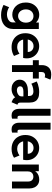

<svg xmlns="http://www.w3.org/2000/svg" viewBox="1342 -2148 1018 3743"><g transform="rotate(90 1851.5 -276.0)"><path d="M275.4 212.9Q211.9 212.9 158.7 197Q105.5 181.2 74.7 164.6L120.1 55.7Q144.5 72.3 183.1 85.2Q221.7 98.1 261.2 98.1Q294.4 98.1 330.3 86.7Q366.2 75.2 391.4 49.6Q416.5 23.9 416.5 -18.6V-72.3H400.4L421.9 -122.1V-415.5L388.2 -470.2H419.4V-523.4H544.9V-26.4Q544.9 33.7 524.4 78.6Q503.9 123.5 467 153.3Q430.2 183.1 381.1 198Q332 212.9 275.4 212.9ZM261.7 -6.3Q218.3 -6.3 176.8 -23.2Q135.3 -40 101.8 -73.2Q68.4 -106.4 48.6 -155.3Q28.8 -204.1 28.8 -268.1Q28.8 -353.5 63.2 -412.1Q97.7 -470.7 152.1 -501Q206.5 -531.3 266.6 -531.3Q334 -531.3 384.5 -496.8Q435.1 -462.4 462.9 -404.3Q490.7 -346.2 490.7 -274.9Q490.7 -201.2 461.2 -140.1Q431.6 -79.1 379.9 -42.7Q328.1 -6.3 261.7 -6.3ZM292 -118.7Q329.6 -118.7 358.6 -138.2Q387.7 -157.7 404.5 -192.1Q421.4 -226.6 421.4 -271.5Q421.4 -316.9 404.8 -350.1Q388.2 -383.3 359.4 -401.4Q330.6 -419.4 293.5 -419.4Q255.4 -419.4 225.6 -400.9Q195.8 -382.3 179 -349.1Q162.1 -315.9 162.1 -271.5Q162.1 -227.5 178.7 -193.1Q195.3 -158.7 224.6 -138.7Q253.9 -118.7 292 -118.7Z M898.4 7.8Q815.9 7.8 754.9 -26.6Q693.8 -61 660.4 -121.8Q627 -182.6 627 -260.7Q627 -343.3 661.4 -403.6Q695.8 -463.9 753.2 -497.1Q810.5 -530.3 878.9 -530.3Q943.8 -530.3 997.8 -500.2Q1051.8 -470.2 1084.5 -415.8Q1117.2 -361.3 1117.2 -287.1Q1117.2 -270 1115.2 -254.4Q1113.3 -238.8 1109.4 -217.8H727.5V-307.6H993.2Q993.2 -341.3 978.5 -366.7Q963.9 -392.1 938.2 -406.5Q912.6 -420.9 878.9 -420.9Q837.9 -420.9 807.9 -401.1Q777.8 -381.3 761.5 -346.2Q745.1 -311 745.1 -264.6Q745.1 -216.3 763.2 -179.7Q781.3 -143.1 814.9 -122.3Q848.6 -101.6 894.5 -101.6Q920.4 -101.6 944.8 -107.7Q969.2 -113.8 990.2 -124Q1011.2 -134.3 1026.4 -146.5L1070.3 -40Q1039.1 -18.6 994.4 -5.4Q949.7 7.8 898.4 7.8Z M1153.4 -407.2V-523.1H1510.3V-407.2ZM1248.7 0V-582.8Q1248.7 -663.6 1294 -714.4Q1339.4 -765.3 1433.8 -765.3Q1462.7 -765.3 1489.2 -760.9Q1515.8 -756.4 1532.2 -748.6L1486.6 -637.4Q1477 -642 1466.2 -643.9Q1455.5 -645.8 1444.9 -645.8Q1417.2 -645.8 1400.3 -628.6Q1383.4 -611.5 1383.4 -576.7V0Z M1710.9 7.8Q1658.2 7.8 1618.2 -13.4Q1578.1 -34.7 1555.7 -70.8Q1533.2 -106.9 1533.2 -152.3Q1533.2 -199.2 1558.8 -235.1Q1584.5 -271 1635.3 -291.3Q1686 -311.5 1760.7 -311.5H1877V-222.7H1761.7Q1714.8 -222.7 1688.5 -207Q1662.1 -191.4 1662.1 -158.2Q1662.1 -138.2 1672.1 -124.3Q1682.1 -110.4 1700.2 -103Q1718.3 -95.7 1741.2 -95.7Q1762.2 -95.7 1790 -105Q1817.9 -114.3 1838.6 -135Q1859.4 -155.8 1859.4 -189.5V-243.2L1850.6 -269.5V-336.9Q1850.6 -354 1845.7 -368.7Q1840.8 -383.3 1829.8 -394.5Q1818.8 -405.8 1801 -411.9Q1783.2 -418 1757.8 -418Q1732.9 -418 1705.6 -412.6Q1678.2 -407.2 1653.6 -398.2Q1628.9 -389.2 1611.3 -377.9L1567.4 -482.4Q1587.4 -494.1 1619.6 -505.1Q1651.9 -516.1 1692.1 -523.2Q1732.4 -530.3 1776.4 -530.3Q1848.1 -530.3 1889.2 -510.7Q1930.2 -491.2 1949.5 -461.2Q1968.8 -431.2 1974.1 -398.4Q1979.5 -365.7 1979.5 -338.9V-175.8Q1979.5 -146 1985.6 -131.1Q1991.7 -116.2 2009.8 -110.4L2021.5 -106.4L1972.7 7.8L1957 2Q1914.1 -14.2 1894.5 -35.9Q1875 -57.6 1872.1 -79.1L1897.5 -62.5H1854.5L1883.8 -76.2Q1867.2 -43 1819.6 -17.6Q1772 7.8 1710.9 7.8Z M2230.8 7.8Q2187.2 7.8 2158.5 -11Q2129.8 -29.8 2115.4 -62.2Q2101 -94.5 2101 -135.1V-752H2235.8V-151.3Q2235.8 -139.6 2238.6 -129.6Q2241.4 -119.6 2248.9 -113.5Q2256.5 -107.3 2271.1 -107.3Q2278.3 -107.3 2283.8 -108.7Q2289.2 -110 2293.4 -111.2V-2.5Q2280.9 2.1 2264.3 5Q2247.8 7.8 2230.8 7.8Z M2501.8 7.8Q2458.2 7.8 2429.5 -11Q2400.8 -29.8 2386.4 -62.2Q2372 -94.5 2372 -135.1V-752H2506.8V-151.3Q2506.8 -139.6 2509.6 -129.6Q2512.4 -119.6 2519.9 -113.5Q2527.5 -107.3 2542.1 -107.3Q2549.3 -107.3 2554.8 -108.7Q2560.2 -110 2564.4 -111.2V-2.5Q2551.9 2.1 2535.3 5Q2518.8 7.8 2501.8 7.8Z M2882.8 7.8Q2800.3 7.8 2739.3 -26.6Q2678.2 -61 2644.8 -121.8Q2611.3 -182.6 2611.3 -260.7Q2611.3 -343.3 2645.8 -403.6Q2680.2 -463.9 2737.5 -497.1Q2794.9 -530.3 2863.3 -530.3Q2928.2 -530.3 2982.2 -500.2Q3036.1 -470.2 3068.8 -415.8Q3101.6 -361.3 3101.6 -287.1Q3101.6 -270 3099.6 -254.4Q3097.7 -238.8 3093.8 -217.8H2711.9V-307.6H2977.5Q2977.5 -341.3 2962.9 -366.7Q2948.2 -392.1 2922.6 -406.5Q2897 -420.9 2863.3 -420.9Q2822.3 -420.9 2792.2 -401.1Q2762.2 -381.3 2745.9 -346.2Q2729.5 -311 2729.5 -264.6Q2729.5 -216.3 2747.6 -179.7Q2765.6 -143.1 2799.3 -122.3Q2833 -101.6 2878.9 -101.6Q2904.8 -101.6 2929.2 -107.7Q2953.6 -113.8 2974.6 -124Q2995.6 -134.3 3010.7 -146.5L3054.7 -40Q3023.4 -18.6 2978.8 -5.4Q2934.1 7.8 2882.8 7.8Z M3186.5 0V-523.4H3317.4V-456.1H3339.8L3297.9 -406.2Q3308.6 -447.3 3335.5 -475.1Q3362.3 -502.9 3399.7 -517.1Q3437 -531.3 3479.5 -531.3Q3535.6 -531.3 3574.5 -505.6Q3613.3 -480 3633.3 -437Q3653.3 -394 3653.3 -340.8V0H3518.6V-311.5Q3518.6 -363.8 3492.9 -390.4Q3467.3 -417 3423.8 -417Q3395 -417 3371.6 -404.8Q3348.1 -392.6 3334.7 -368.9Q3321.3 -345.2 3321.3 -310.5V0Z"/></g></svg>

Font: Reddit Sans
Style: Regular
Weight: 400
Designer: Stephen Hutchings
Foundry: Reddit
Version: Version 1.014